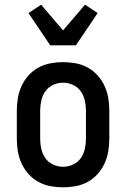

<svg xmlns="http://www.w3.org/2000/svg" viewBox="-20 -794 540 822"><path d="M250 8Q223 8 196 3Q169 -2 145 -15Q121 -28 102.5 -48.5Q84 -69 72.5 -94Q61 -119 56.5 -146Q52 -173 52 -200V-320Q52 -347 56.5 -374Q61 -401 72.5 -426Q84 -451 102.5 -471.5Q121 -492 145 -505Q169 -518 196 -523Q223 -528 250 -528Q277 -528 304 -523Q331 -518 355 -505Q379 -492 397.5 -471.5Q416 -451 427.5 -426Q439 -401 443.5 -374Q448 -347 448 -320V-200Q448 -173 443.5 -146Q439 -119 427.5 -94Q416 -69 397.5 -48.5Q379 -28 355 -15Q331 -2 304 3Q277 8 250 8ZM250 -80Q272 -80 292.5 -89.5Q313 -99 325.5 -116.5Q338 -134 343 -156Q348 -178 348 -200V-320Q348 -342 343 -364Q338 -386 325.5 -403.5Q313 -421 292.5 -430.5Q272 -440 250 -440Q228 -440 207.5 -430.5Q187 -421 174.5 -403.5Q162 -386 157 -364Q152 -342 152 -320V-200Q152 -178 157 -156Q162 -134 174.5 -116.5Q187 -99 207.5 -89.5Q228 -80 250 -80ZM195 -600 102 -738 156 -774 250 -664 344 -774 398 -738 305 -600Z"/></svg>

Font: Iosevka Semibold
Style: Regular
Weight: 600
Monospace: yes
Designer: Belleve Invis
Foundry: Belleve Invis
Version: Version 33.2.3; ttfautohint (v1.8.4)